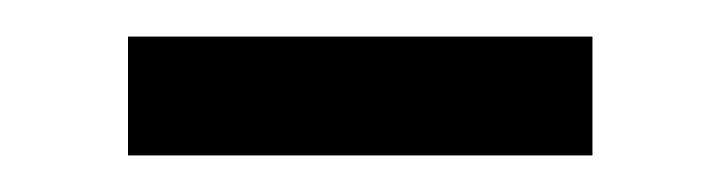

<svg xmlns="http://www.w3.org/2000/svg" viewBox="-20 -779 394 105"><path d="M50 -694H304V-759H50Z"/></svg>

Font: Glegoo
Style: Regular
Weight: 400
Version: Version 2.0.1; ttfautohint (v0.9) -r 48 -G 60